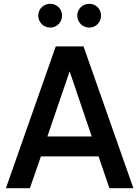

<svg xmlns="http://www.w3.org/2000/svg" viewBox="-20 -989 732 1009"><path d="M11 0H137L195 -167H498L555 0H681L419 -745H273ZM181 -907C181 -872 209 -844 244 -844C279 -844 306 -872 306 -907C306 -942 279 -969 244 -969C209 -969 181 -942 181 -907ZM229 -272 346 -614 462 -272ZM386 -907C386 -872 414 -844 449 -844C484 -844 511 -872 511 -907C511 -942 484 -969 449 -969C414 -969 386 -942 386 -907Z"/></svg>

Font: Mluvka SemiBold
Style: Regular
Weight: 600
Designer: Modified by Jiří Krblich, Original typeface by Gumpita Rahayu
Foundry: Gumpita Rahayu & Jiří Krblich
Version: Version 2.000;Glyphs 3.1.1 (3134)